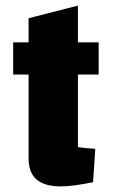

<svg xmlns="http://www.w3.org/2000/svg" viewBox="-20 -651 402 685"><path d="M198 14Q139 14 110.5 -10.5Q82 -35 82 -87V-586L258 -631V-126Q274 -124 289 -122.5Q304 -121 320 -120L312 -1Q278 6 249.5 10Q221 14 198 14ZM27 -385V-500H332V-385Z"/></svg>

Font: Changa
Style: Bold
Weight: 700
Designer: Eduardo Rodriguez Tunni
Foundry: Eduardo Rodriguez Tunni
Version: Version 3.002; ttfautohint (v1.8.2)